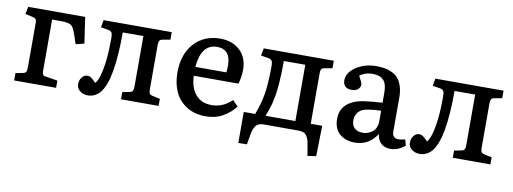

<svg xmlns="http://www.w3.org/2000/svg" viewBox="-57 -834 3487 1304"><g transform="rotate(10 1686.5 -182.0)"><path d="M45.9 0V-50.8L95.2 -60.1Q112.8 -63.5 117.4 -73.5Q122.1 -83.5 122.1 -106.9V-411.1Q122.1 -428.2 116.2 -435.8Q110.4 -443.4 92.8 -446.8L43 -458L53.2 -508.8H445.8L472.2 -329.1L414.1 -314.9L397 -366.2Q388.7 -390.6 383.5 -403.1Q378.4 -415.5 370.6 -427Q362.8 -438.5 352.1 -442.9Q341.3 -447.3 326.2 -449.7Q311 -452.1 287.1 -452.1H228V-103Q228 -81.5 232.7 -73.2Q237.3 -64.9 253.9 -63L335 -49.8V0Z M555.7 13.2Q523.9 13.2 501 -4.4Q478 -22 478 -50.8Q478 -80.1 493.9 -99.1Q509.8 -118.2 530.8 -118.2Q536.6 -118.2 542.2 -116.7Q547.9 -115.2 551.5 -113.5Q555.2 -111.8 561 -106.9Q566.9 -102.1 569.6 -99.6Q572.3 -97.2 579.8 -89.8Q587.4 -82.5 590.8 -79.1Q605.5 -93.8 617.7 -132.8Q646 -229 646 -396Q646 -422.9 640.4 -434.3Q634.8 -445.8 616.7 -449.2L564 -458L572.8 -508.8H1043V-457L993.7 -448.2Q975.6 -445.3 970.2 -437.3Q964.8 -429.2 963.9 -410.2V-103Q963.9 -81.1 968.8 -72.3Q973.6 -63.5 989.7 -60.1L1042 -48.8V0H782.7V-49.8L831.1 -59.1Q849.1 -62.5 853.5 -72.5Q857.9 -82.5 857.9 -106.9V-449.2H715.8Q715.8 -286.6 696.8 -179.2Q691.4 -149.9 685.8 -127.7Q680.2 -105.5 668.7 -77.4Q657.2 -49.3 643.1 -31Q628.9 -12.7 606.2 0.2Q583.5 13.2 555.7 13.2Z M1368.7 14.2Q1290.5 14.2 1235.4 -21.2Q1180.2 -56.6 1154.3 -114.3Q1128.4 -171.9 1128.4 -245.1Q1128.4 -373.5 1197 -448.2Q1265.6 -522.9 1376.5 -522.9Q1459.5 -522.9 1512 -474.1Q1564.5 -425.3 1564.5 -341.8Q1564.5 -294.9 1550.3 -243.2H1241.7Q1244.6 -161.1 1284.4 -114.5Q1324.2 -67.9 1394.5 -67.9Q1472.7 -67.9 1533.7 -127L1571.3 -88.9Q1538.6 -44.9 1486.8 -15.4Q1435.1 14.2 1368.7 14.2ZM1241.7 -304.2H1455.6Q1458.5 -324.2 1458.5 -352.1Q1458.5 -463.9 1364.3 -463.9Q1255.4 -463.9 1241.7 -304.2Z M2096.7 159.2 2084.5 86.9Q2080.6 64 2076.4 50.3Q2072.3 36.6 2063.7 23.9Q2055.2 11.2 2040.8 5.6Q2026.4 0 2004.4 0H1765.6Q1729 0 1712.6 21.7Q1696.3 43.5 1689.5 85L1678.2 152.8L1618.7 153.8V-60.1H1697.3Q1724.6 -129.9 1737.3 -201.2Q1750 -272.5 1750.5 -398.9Q1750.5 -424.8 1744.4 -435.3Q1738.3 -445.8 1720.2 -449.2L1667.5 -458L1677.2 -508.8H2160.6V-457L2110.4 -448.2Q2092.3 -445.3 2086.4 -436.8Q2080.6 -428.2 2080.6 -410.2V-60.1H2159.7L2155.3 149.9ZM1768.6 -60.1H1974.6V-448.2H1826.7Q1826.7 -266.6 1804.7 -172.9Q1796.4 -129.9 1768.6 -60.1Z M2394 14.2Q2366.7 14.2 2342.3 6.6Q2317.9 -1 2296.9 -16.6Q2275.9 -32.2 2263.4 -59.6Q2251 -86.9 2251 -123Q2251 -188 2293.2 -225.6Q2335.4 -263.2 2412.1 -273.9Q2465.3 -281.7 2536.1 -285.2V-355Q2536.1 -415.5 2511.2 -441.2Q2486.3 -466.8 2437 -466.8Q2408.2 -466.8 2384 -458.3Q2359.9 -449.7 2348.1 -438Q2373 -394.5 2373 -381.8Q2373 -362.8 2357.4 -348.9Q2341.8 -335 2313 -335Q2282.7 -335 2268.3 -350.3Q2253.9 -365.7 2253.9 -390.1Q2253.9 -444.3 2313.5 -483.6Q2373 -522.9 2452.1 -522.9Q2485.8 -522.9 2513.2 -517.8Q2540.5 -512.7 2565.2 -500Q2589.8 -487.3 2606.2 -466.8Q2622.6 -446.3 2632.3 -413.6Q2642.1 -380.9 2642.1 -337.9V-104Q2642.1 -72.8 2662.8 -63.5Q2683.6 -54.2 2731 -66.9L2742.2 -25.9Q2722.2 -7.3 2694.8 3.4Q2667.5 14.2 2644 14.2Q2600.6 14.2 2577.1 -8.8Q2553.7 -31.7 2548.3 -71.8Q2494.6 14.2 2394 14.2ZM2438 -61Q2454.6 -61 2470.5 -66.2Q2486.3 -71.3 2501.7 -81.8Q2517.1 -92.3 2526.6 -112.8Q2536.1 -133.3 2536.1 -160.2V-230Q2494.1 -230 2446.3 -222.2Q2401.4 -215.3 2381.3 -191.4Q2361.3 -167.5 2361.3 -134.8Q2361.3 -97.2 2382.6 -79.1Q2403.8 -61 2438 -61Z M2843.8 13.2Q2812 13.2 2789.1 -4.4Q2766.1 -22 2766.1 -50.8Q2766.1 -80.1 2782 -99.1Q2797.9 -118.2 2818.8 -118.2Q2824.7 -118.2 2830.3 -116.7Q2835.9 -115.2 2839.6 -113.5Q2843.3 -111.8 2849.1 -106.9Q2855 -102.1 2857.7 -99.6Q2860.4 -97.2 2867.9 -89.8Q2875.5 -82.5 2878.9 -79.1Q2893.6 -93.8 2905.8 -132.8Q2934.1 -229 2934.1 -396Q2934.1 -422.9 2928.5 -434.3Q2922.9 -445.8 2904.8 -449.2L2852.1 -458L2860.8 -508.8H3331.1V-457L3281.7 -448.2Q3263.7 -445.3 3258.3 -437.3Q3252.9 -429.2 3252 -410.2V-103Q3252 -81.1 3256.8 -72.3Q3261.7 -63.5 3277.8 -60.1L3330.1 -48.8V0H3070.8V-49.8L3119.1 -59.1Q3137.2 -62.5 3141.6 -72.5Q3146 -82.5 3146 -106.9V-449.2H3003.9Q3003.9 -286.6 2984.9 -179.2Q2979.5 -149.9 2973.9 -127.7Q2968.3 -105.5 2956.8 -77.4Q2945.3 -49.3 2931.2 -31Q2917 -12.7 2894.3 0.2Q2871.6 13.2 2843.8 13.2Z"/></g></svg>

Font: Literata Book Medium
Style: Regular
Weight: 500
Designer: Latin by Veronika Burian and Jose Scaglione. Greek by Irene Vlachou. Cyrillic by Vera Evstafieva
Foundry: TypeTogether
Version: Version 2.003;PS 002.003;hotconv 1.0.88;makeotf.lib2.5.64775